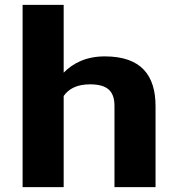

<svg xmlns="http://www.w3.org/2000/svg" viewBox="-20 -770 732 790"><path d="M350 -423C422 -423 451 -395 451 -334V0H620V-333C620 -460 561 -538 411 -538C333 -538 279 -509 242 -471V-750H73V0H242V-375C262 -404 296 -423 350 -423Z"/></svg>

Font: Asimov
Style: XWid
Weight: 500
Designer: Google
Version: Version 2.000980; 2014